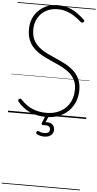

<svg xmlns="http://www.w3.org/2000/svg" viewBox="-124 -1515 1277 2515"><g transform="rotate(5 514.5 -257.5)"><path d="M503 19Q449 19 397 9.5Q345 0 297 -20.5Q249 -41 206 -73Q163 -105 128 -149Q120 -159 120 -166.5Q120 -174 129 -182Q139 -191 146 -191.5Q153 -192 166 -179Q209 -133 259.5 -100.5Q310 -68 371 -51.5Q432 -35 503 -35Q579 -35 642.5 -58.5Q706 -82 752.5 -126.5Q799 -171 824 -233Q849 -295 849 -371Q849 -444 823 -496Q797 -548 752 -586Q707 -624 650 -653Q593 -682 532 -708Q479 -731 427.5 -756Q376 -781 331.5 -812Q287 -843 253 -884Q219 -925 199.5 -979Q180 -1033 180 -1105Q180 -1187 208 -1251Q236 -1315 285 -1360.5Q334 -1406 397 -1429.5Q460 -1453 531 -1453Q612 -1453 675.5 -1430Q739 -1407 790 -1370.5Q841 -1334 884 -1293Q893 -1285 892.5 -1277.5Q892 -1270 884 -1262Q875 -1252 867 -1251.5Q859 -1251 848 -1260Q798 -1303 749.5 -1334.5Q701 -1366 648 -1383Q595 -1400 531 -1400Q466 -1400 412 -1378.5Q358 -1357 319 -1317.5Q280 -1278 258.5 -1224Q237 -1170 237 -1105Q237 -1026 265.5 -971Q294 -916 341 -877.5Q388 -839 445.5 -810.5Q503 -782 562 -757Q626 -730 687 -698Q748 -666 798 -622Q848 -578 877.5 -516.5Q907 -455 907 -371Q907 -286 878 -214.5Q849 -143 795 -90.5Q741 -38 667 -9.5Q593 19 503 19ZM500 278Q482 278 454.5 272.5Q427 267 403 253Q394 247 393 239.5Q392 232 396 223Q401 214 407.5 212Q414 210 423 214Q438 220 456.5 225.5Q475 231 497 231Q531 231 550 218Q569 205 569 177Q569 149 546.5 136.5Q524 124 480 129Q472 130 466.5 128.5Q461 127 458 122Q453 115 453.5 109Q454 103 458 94L498 -4H542L495 108L479 94Q517 83 549.5 89Q582 95 602 117Q622 139 622 177Q622 208 606.5 231Q591 254 563.5 266Q536 278 500 278ZM0 928H1029V938H0ZM0 -20H1029V0H0ZM0 -505H1029V-500H0ZM0 -1448H1029V-1438H0Z"/></g></svg>

Font: Playwrite ID Guides
Style: Regular
Weight: 400
Designer: Veronika Burian, José Scaglione
Foundry: TypeTogether
Version: Version 1.003